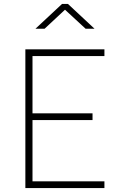

<svg xmlns="http://www.w3.org/2000/svg" viewBox="-20 -949 612 969"><path d="M108 0V-700H507V-666H144V-377H447V-343H144V-34H507V0ZM159 -804 293 -929H323L457 -804H412L308 -900L205 -804Z"/></svg>

Font: TitilliumMaps29L
Style: 1 wt
Weight: 100
Designer: Campivisivi
Foundry: Accademia di Belle Arti di Urbino and students of MA course of Visual design
Version: Version 001.001